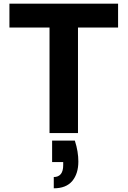

<svg xmlns="http://www.w3.org/2000/svg" viewBox="-20 -720 690 1039"><path d="M385 41Q395 72 399.5 100Q404 128 404 154Q404 220 371 259.5Q338 299 271 299V238Q296 238 309 222Q322 206 322 174V157H262V41ZM31 -700H619V-571H402V0H248V-571H31Z"/></svg>

Font: Albert Sans ExtraBold
Style: Regular
Weight: 800
Designer: Andreas Rasmussen
Foundry: a.Foundry
Version: Version 1.025